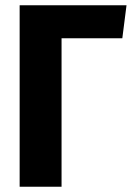

<svg xmlns="http://www.w3.org/2000/svg" viewBox="-20 -713 503 733"><path d="M447 -567H215V0H55V-693H463Z"/></svg>

Font: Fira Sans Condensed
Style: Bold
Weight: 700
Width: 3
Designer: bBox Type GmbH & Carrois Corporate GbR & Edenspiekermann AG
Foundry: bBox Type GmbH & Carrois Corporate GbR & Edenspiekermann AG
Version: Version 4.301